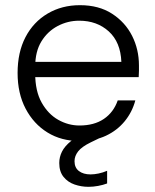

<svg xmlns="http://www.w3.org/2000/svg" viewBox="-20 -533 600 742"><path d="M287 12Q217 12 163.5 -21Q110 -54 79 -113Q48 -172 48 -251Q48 -331 78.5 -389.5Q109 -448 164 -480.5Q219 -513 289 -513Q362 -513 413 -480Q464 -447 490.5 -394.5Q517 -342 517 -280Q517 -270 517 -259.5Q517 -249 516 -235H102V-294H449Q446 -370 400.5 -411.5Q355 -453 286 -453Q242 -453 203 -432.5Q164 -412 140 -373Q116 -334 116 -275V-249Q116 -181 141 -136.5Q166 -92 205 -70Q244 -48 287 -48Q344 -48 381.5 -73.5Q419 -99 435 -145H503Q491 -100 462 -64.5Q433 -29 389.5 -8.5Q346 12 287 12ZM322 189Q294 189 268 180Q242 171 225.5 150.5Q209 130 209 97Q209 74 219.5 53Q230 32 254 12.5Q278 -7 317 -25L372 -50L391 -12L331 17Q296 34 282 52Q268 70 268 90Q268 115 285 128Q302 141 330 141Q344 141 361 137.5Q378 134 394 127V176Q378 182 359 185.5Q340 189 322 189Z"/></svg>

Font: DM Sans 18pt Light
Style: Regular
Weight: 300
Designer: Colophon Foundry, Jonny Pinhorn
Foundry: Colophon Foundry
Version: Version 4.004;gftools[0.9.30]